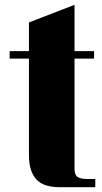

<svg xmlns="http://www.w3.org/2000/svg" viewBox="-20 -715 422 796"><path d="M289 -503H370V-472H289V-15Q289 10 301.5 18.5Q314 27 341 27H375V61H226Q198 61 174.5 54.5Q151 48 134.5 32.5Q118 17 109 -9Q100 -35 100 -74V-472H20V-503H100V-622L289 -695Z"/></svg>

Font: Cafe24 ClassicType
Style: Regular
Weight: 400
Designer: Cafe24 thkim, hmlim, mnelim & 4IR
Foundry: Cafe24
Version: Version 1.000